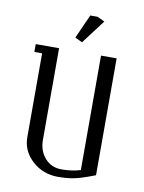

<svg xmlns="http://www.w3.org/2000/svg" viewBox="-78 -719 583 775"><g transform="rotate(10 214.0 -332.0)"><path d="M32.2 -480V-512.2H127.9V-136.2Q127.9 -91.8 154.1 -62Q180.2 -32.2 222.2 -32.2Q264.2 -32.2 299.8 -43V-512.2H363.8V-33.2Q316.4 -14.6 285.6 -7.3Q254.9 0 213.9 0Q151.9 0 107.9 -39.8Q64 -79.6 64 -136.2V-480ZM185.1 -565.9 229 -664.1H258.8L289.1 -649.9L214.8 -551.8Z"/></g></svg>

Font: Gawaa
Style: Regular
Weight: 400
Designer: T. Christopher White
Version: Version 1.0